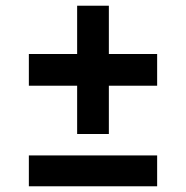

<svg xmlns="http://www.w3.org/2000/svg" viewBox="-20 -652 650 672"><path d="M250 -183V-352H81V-463H250V-632H361V-463H530V-352H361V-183ZM81 0V-108H530V0Z"/></svg>

Font: Plus Jakarta Text
Style: Bold
Weight: 700
Designer: Gumpita Rahayu
Foundry: Tokotype Studio
Version: Version 1.000